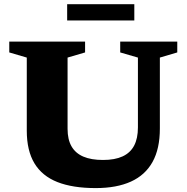

<svg xmlns="http://www.w3.org/2000/svg" viewBox="-20 -900 906 932"><path d="M649.5 -281.5V-620.5L563.5 -645.5V-698H840.5V-645.5L756 -620.5V-276Q756 -178 720.5 -114Q685 -50 615.5 -18.5Q546 13 444.5 13Q333 13 258.8 -16.2Q184.5 -45.5 147.2 -107.2Q110 -169 110 -265.5V-620.5L25 -645.5V-698H393V-645.5L308 -620.5V-274.5Q308 -223 327.2 -189.5Q346.5 -156 384.5 -139.8Q422.5 -123.5 480 -123.5Q537.5 -123.5 575 -140.8Q612.5 -158 631 -193Q649.5 -228 649.5 -281.5ZM306 -800.5V-879.5H632V-800.5Z"/></svg>

Font: Newsreader 9pt
Style: Bold
Weight: 700
Designer: Hugues Gentile
Foundry: Production Type
Version: Version 1.003